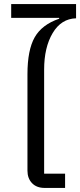

<svg xmlns="http://www.w3.org/2000/svg" viewBox="-20 -924 394 944"><path d="M200 0Q160 0 137.5 -23.5Q115 -47 115 -85V-559Q115 -678 150.5 -740.5Q186 -803 271 -832V-836H35V-904H354V-834Q281 -832 239 -761.5Q197 -691 197 -582V-70H300V0Z"/></svg>

Font: Anuphan
Style: Regular
Weight: 400
Designer: Mike Abbink, Paul van der Laan, Pieter van Rosmalen, Mint Tantisuwanna
Foundry: Bold Monday; Cadson Demak
Version: Version 3.002;hotconv 1.0.109;makeotfexe 2.5.65596